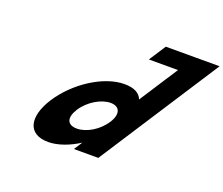

<svg xmlns="http://www.w3.org/2000/svg" viewBox="-138 -1070 1506 1294"><g transform="rotate(20 615.0 -422.5)"><path d="M238.3 -256C141.2 -106 167.8 15 317.8 15C387.8 15 467.9 -16 533.1 -58H535.1L497.5 0H672.5L1151.8 -740L1229.5 -860H1052.5H843.5L765.8 -740H974.8L796 -464C780.6 -505 738.5 -528 669.5 -528C519.5 -528 335.5 -406 238.3 -256ZM426.3 -256C472.3 -327 557.7 -377 624.7 -377C690.7 -377 711.3 -327 665.3 -256C620 -186 537.6 -136 468.6 -136C396.6 -136 381 -186 426.3 -256Z"/></g></svg>

Font: Hussar
Style: BdWodka
Weight: 700
Foundry: Cannot Into Space Fonts
Version: Version 2.00